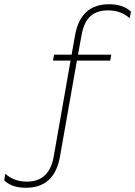

<svg xmlns="http://www.w3.org/2000/svg" viewBox="-41 -718 638 906"><path d="M209 -432 214 -460H297L313 -551Q339 -698 474 -698Q540 -698 577 -663L571 -632Q530 -669 469 -669Q416 -669 385.5 -641.5Q355 -614 344 -553L327 -460H484L479 -432H322L242 21Q216 168 81 168Q14 168 -21 133L-16 102Q25 139 86 139Q191 139 212 23L292 -432Z"/></svg>

Font: Roundo ExtraLight
Style: Regular
Weight: 250
Designer: Namrata Goyal (Gurmukhi), Shiva Nallaperumal (Latin)
Foundry: Indian Type Foundry
Version: Version 1.000;PS 1.0;hotconv 1.0.88;makeotf.lib2.5.647800